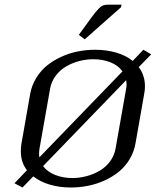

<svg xmlns="http://www.w3.org/2000/svg" viewBox="-20 -812 707 842"><path d="M608.9 -593.8 643.1 -573.7 588.4 -517.6Q615.7 -481.9 615.7 -433.1Q615.7 -417 612.3 -399.9L574.2 -183.1Q567.4 -145 547.9 -112.8Q528.3 -80.6 500.2 -58.1Q472.2 -35.6 437.5 -20Q402.8 -4.4 365.5 2.9Q328.1 10.3 290 10.3Q241.7 10.3 199 -2.2Q156.2 -14.6 126 -38.6L78.6 10.3L43.5 -8.3L98.1 -65.4Q71.3 -100.6 71.3 -148.9Q71.3 -165.5 74.2 -183.1L112.3 -399.9Q119.1 -438 138.9 -470.2Q158.7 -502.4 186.5 -524.9Q214.4 -547.4 249.3 -563.2Q284.2 -579.1 321.3 -586.4Q358.4 -593.8 396.5 -593.8Q445.8 -593.8 488.8 -581.5Q531.7 -569.3 562 -544.9ZM517.1 -499Q499 -524.9 464.8 -538.6Q430.7 -552.2 389.2 -552.2Q357.4 -552.2 326.4 -543.9Q295.4 -535.6 269 -520Q242.7 -504.4 223.9 -479.2Q205.1 -454.1 199.7 -422.9L153.3 -160.6Q151.4 -148.9 151.4 -138.7Q151.4 -129.4 152.8 -122.1ZM533.2 -460.4 168.9 -83.5Q187.5 -58.6 221.9 -44.9Q256.3 -31.2 297.4 -31.2Q329.1 -31.2 360.1 -39.6Q391.1 -47.9 417.5 -63.5Q443.8 -79.1 462.6 -104.2Q481.4 -129.4 486.8 -160.6L533.2 -422.9Q535.2 -434.1 535.2 -443.8Q534.7 -452.6 533.2 -460.4ZM510.7 -780.3 351.6 -639.6 325.7 -659.2 376.5 -729Q377.9 -731 380.4 -734.4Q393.1 -751.5 399.2 -759Q405.3 -766.6 414.6 -775.9Q423.8 -785.2 432.6 -788.3Q441.4 -791.5 452.1 -791.5H512.7Z"/></svg>

Font: Resagnicto
Style: Italic
Weight: 500
Italic angle: -10°
Version: Version 0.999